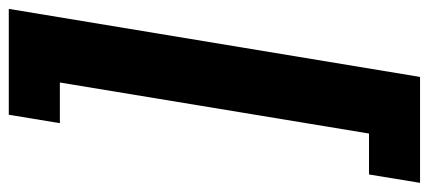

<svg xmlns="http://www.w3.org/2000/svg" viewBox="-284 -523 948 424"><g transform="rotate(90 190.0 -311.0)"><path d="M-2.4 143.6 147.9 -764.6H381.8L363.3 -651.9H272.9L160.2 30.8H250L231.4 143.6Z"/></g></svg>

Font: Inter Display
Style: Bold Italic
Weight: 700
Italic angle: -9.39999°
Designer: Rasmus Andersson
Foundry: rsms
Version: Version 4.000;git-a52131595